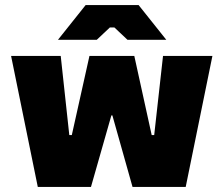

<svg xmlns="http://www.w3.org/2000/svg" viewBox="-20 -742 887 762"><path d="M640 -584 530 -722H320L210 -584H364L416 -633H434L486 -584ZM130 0H341L422 -284H426L506 0H717L823 -520H627L592 -206H582L513 -520H335L265 -206H255L221 -520H24Z"/></svg>

Font: Fixel Display Black
Style: Regular
Weight: 900
Designer: AlfaBravo + MacPaw
Foundry: Kyrylo Tkachov, Marchela Mozhyna, Serhii Makarenko, Maria Weinstein, Zakhar Kryvoshyya
Version: Version 1.211